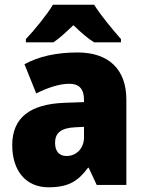

<svg xmlns="http://www.w3.org/2000/svg" viewBox="-20 -786 616 816"><path d="M380 -766H205C180 -724 124 -655 90 -620V-606H207C235 -625 259 -648 292 -679C324 -648 350 -625 380 -606H494V-620C458 -661 408 -721 380 -766ZM310 -563C219 -563 144 -546 84 -513L134 -389C186 -415 235 -430 275 -430C314 -430 337 -410 337 -362V-352L252 -349C109 -343 32 -287 32 -169C32 -59 91 10 186 10C270 10 311 -15 354 -73H357L391 0H517V-363C517 -494 439 -563 310 -563ZM299 -245 337 -247V-202C337 -155 304 -123 263 -123C233 -123 214 -141 214 -179C214 -220 238 -242 299 -245Z"/></svg>

Font: Noto Sans Khmer SemiCondensed Black
Style: Regular
Weight: 900
Width: 4
Designer: Danh Hong and the Monotype Design Team
Foundry: Monotype Imaging Inc.
Version: Version 2.004